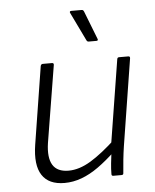

<svg xmlns="http://www.w3.org/2000/svg" viewBox="-51 -735 636 790"><g transform="rotate(-5 266.5 -339.5)"><path d="M184 12Q119 12 91.5 -30Q64 -72 77 -155L128 -476Q130 -484 137 -484H175Q183 -484 182 -476L130 -158Q121 -98 139.5 -67.5Q158 -37 205 -37Q249 -37 297 -66Q345 -95 406 -152L397 -99Q360 -64 325 -39Q290 -14 255 -1Q220 12 184 12ZM386 0Q379 0 379 -7Q379 -29 381.5 -52Q384 -75 387 -99L388 -126L444 -476Q445 -484 452 -484H490Q498 -484 497 -476L440 -117Q436 -91 433 -62.5Q430 -34 428 -7Q428 0 420 0ZM333 -559Q327 -559 324 -566L267 -684Q266 -687 267.5 -689Q269 -691 272 -691H316Q322 -691 325 -684L371 -566Q373 -559 365 -559Z"/></g></svg>

Font: Sofia Sans Light
Style: Italic
Weight: 300
Italic angle: -9°
Version: Version 4.100-B